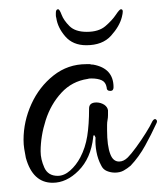

<svg xmlns="http://www.w3.org/2000/svg" viewBox="-20 -380 360 416"><path d="M94 16Q51 16 36 -38Q34 -48 32.5 -57.5Q31 -67 31 -77Q31 -117 48 -154.5Q65 -192 96 -216.5Q127 -241 167 -241H175Q177 -240 182 -240Q226 -232 226 -191Q226 -183 219 -183Q211 -183 211 -191Q209 -202 200.5 -206Q192 -210 178 -210Q172 -210 170 -209Q136 -204 113 -179Q90 -154 79 -119.5Q68 -85 68 -52Q68 -35 76 -17Q84 1 105 1Q119 1 132 -10.5Q145 -22 154 -39Q165 -60 169 -85Q173 -110 173 -145Q173 -158 189 -158Q198 -158 206 -153Q213 -148 214 -141Q214 -136 214 -130.5Q214 -125 213 -120Q212 -115 212 -109Q212 -103 212 -98Q212 -64 219 -46Q225 -30 238 -30Q248 -30 257 -39Q264 -46 275 -61Q286 -76 296 -92Q306 -108 310 -117Q313 -122 316 -122Q318 -122 319.5 -119.5Q321 -117 319 -113Q308 -89 294.5 -64.5Q281 -40 263 -21Q256 -15 248 -10.5Q240 -6 229 -6Q220 -6 211.5 -9.5Q203 -13 199 -22Q192 -35 189 -51Q186 -67 187 -82Q185 -87 184 -87Q182 -87 182 -83Q177 -37 150 -10Q124 16 94 16ZM167 -282Q138 -282 121.5 -301Q105 -320 102 -341Q101 -344 101 -347Q101 -350 101 -352Q101 -360 106 -360Q109 -360 113.5 -348Q118 -336 130.5 -323.5Q143 -311 168 -311Q194 -311 208.5 -323.5Q223 -336 231 -348Q239 -360 242 -360Q246 -360 246 -355Q246 -353 245.5 -350Q245 -347 244 -343Q239 -323 220.5 -302.5Q202 -282 167 -282Z"/></svg>

Font: Puppies Play
Style: Regular
Weight: 400
Designer: Robert E. Leuschke
Foundry: Robert E. Leuschke
Version: Version 1.010; ttfautohint (v1.8.3)